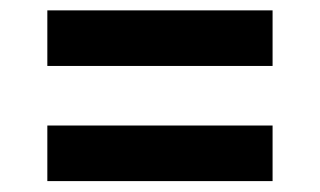

<svg xmlns="http://www.w3.org/2000/svg" viewBox="-20 -560 602 361"><path d="M69 -436V-540.5H492.5V-436ZM69 -219.5V-324H492.5V-219.5Z"/></svg>

Font: Encode Sans SC SemiExpanded SemiBold
Style: Regular
Weight: 600
Width: 6
Designer: Multiple Designers
Foundry: Impallari Type
Version: Version 3.002